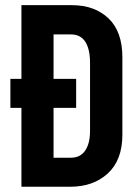

<svg xmlns="http://www.w3.org/2000/svg" viewBox="-20 -710 522 730"><path d="M445.3 -492.2V-198.2Q445.3 -101.6 390.1 -50.8Q335 0 247.1 0H61.5V-299.8H19.5V-410.2H61.5V-690.4H252.9Q339.8 -690.4 392.6 -640.1Q445.3 -589.8 445.3 -492.2ZM322.3 -470.7Q322.3 -523.4 304.2 -551.3Q286.1 -579.1 250 -579.1H183.6V-410.2H269.5V-299.8H183.6V-110.4H250Q285.2 -110.4 303.7 -137.2Q322.3 -164.1 322.3 -211.9Z"/></svg>

Font: Altinn-DIN Condensed
Style: DINCondensed-Bold
Weight: 700
Width: 3
Designer: Charles Nix
Foundry: Altinn
Version: Version 2.00